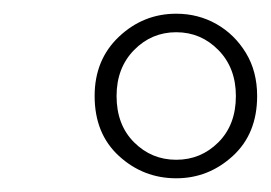

<svg xmlns="http://www.w3.org/2000/svg" viewBox="-20 -708 395 280"><path d="M237 -475Q273 -475 298.5 -500.5Q324 -526 324 -568Q324 -609 298.5 -635Q273 -661 237 -661Q201 -661 175.5 -635Q150 -609 150 -568Q150 -526 175.5 -500.5Q201 -475 237 -475ZM237 -448Q189 -448 153.5 -480.5Q118 -513 118 -568Q118 -621 153.5 -654.5Q189 -688 237 -688Q269 -688 295.5 -673Q322 -658 338.5 -631Q355 -604 355 -568Q355 -513 319.5 -480.5Q284 -448 237 -448Z"/></svg>

Font: Source Serif 4 SmText Light
Style: Italic
Weight: 300
Italic angle: -12°
Designer: Frank Grießhammer
Foundry: Adobe
Version: Version 4.005;hotconv 1.1.0;makeotfexe 2.6.0